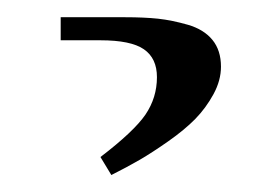

<svg xmlns="http://www.w3.org/2000/svg" viewBox="-20 99 327 224"><path d="M50.8 119.1H126Q147.9 119.1 164.3 120.8Q180.7 122.6 199.2 127.9Q217.8 133.3 227.8 145.5Q237.8 157.7 237.8 176.8Q237.8 192.9 229 209Q220.2 225.1 207.8 237.8Q195.3 250.5 176.5 263.7Q157.7 276.9 143.1 285.4Q128.4 293.9 109.9 303.2L97.2 282.2Q136.2 252.4 149.7 232.7Q163.1 212.9 163.1 189Q163.1 167 147.9 156.5Q132.8 146 97.2 146H50.8Z"/></svg>

Font: Dehuti Alt
Style: Book
Weight: 400
Version: Version 1.2